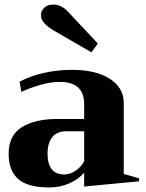

<svg xmlns="http://www.w3.org/2000/svg" viewBox="-20 -814 640 844"><path d="M216 -680Q188 -697 174 -713Q160 -729 160 -748Q160 -765 174 -779.5Q188 -794 215 -794Q252 -794 285 -756L410 -623L382 -584ZM18 -138Q18 -219 76 -255Q134 -291 231 -291H350V-356Q350 -454 243 -454Q203 -454 157.5 -441Q112 -428 74 -410L66 -455Q113 -480 173 -493.5Q233 -507 296 -507Q402 -507 463 -467.5Q524 -428 524 -362V-49Q552 -42 591 -30V-17L350 6V-55Q324 -25 283.5 -7.5Q243 10 197 10Q102 10 60 -27Q18 -64 18 -138ZM350 -105V-237H271Q230 -237 209.5 -211Q189 -185 189 -139Q189 -47 263 -47Q287 -47 311.5 -63Q336 -79 350 -105Z"/></svg>

Font: Trirong ExtraBold
Style: Regular
Weight: 800
Designer: Katatrad Team
Foundry: CadsonDemak
Version: Version 1.001